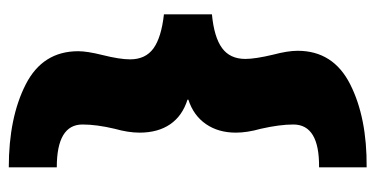

<svg xmlns="http://www.w3.org/2000/svg" viewBox="-234 -512 875 448"><g transform="rotate(90 204.0 -287.5)"><path d="M99 -32Q99 -53 108 -89Q118 -129 118 -153Q118 -189 92.5 -207.5Q67 -226 13 -232V-344Q66 -349 91.5 -367.5Q117 -386 117 -422Q117 -445 107 -487Q98 -521 98 -544Q98 -627 176 -666.5Q254 -706 370 -705V-594Q270 -595 270 -534Q270 -502 280 -458Q289 -426 289 -400Q289 -359 269 -330Q249 -301 212 -289V-287Q250 -275 269.5 -246.5Q289 -218 289 -175Q289 -149 280 -117Q270 -75 270 -42Q270 18 370 18V130Q254 130 176.5 90.5Q99 51 99 -32Z"/></g></svg>

Font: Martel Sans Black
Style: Regular
Weight: 900
Designer: Dan Reynolds and Mathieu Réguer
Foundry: Dan Reynolds and Mathieu Réguer
Version: Version 1.002; ttfautohint (v1.1) -l 5 -r 5 -G 72 -x 0 -D la